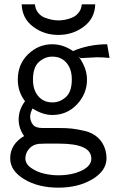

<svg xmlns="http://www.w3.org/2000/svg" viewBox="-20 -659 540 885"><path d="M80 -639H141Q143 -616 156 -600Q169 -584 188 -577Q207 -570 222 -567.5Q237 -565 250 -565Q263 -565 277.5 -567.5Q292 -570 310.5 -577Q329 -584 342 -600Q355 -616 357 -639H419Q417 -574 366 -536Q315 -498 249 -498Q183 -498 132.5 -536Q82 -574 80 -639ZM27 71Q27 6 91 -32Q66 -68 66 -108Q66 -153 95 -192V-193Q62 -236 62 -292Q62 -363 109.5 -409Q157 -455 221 -455Q272 -455 319 -422L317 -424Q391 -455 474 -455L485 -392Q455 -395 426 -395Q423 -395 351 -391L342 -399Q381 -346 381 -292Q381 -227 335 -178Q289 -129 221 -129Q177 -129 130 -159Q119 -137 119 -122Q119 -102 131 -85.5Q143 -69 175 -69H250Q285 -69 309.5 -66.5Q334 -64 370.5 -55.5Q407 -47 431.5 -24.5Q456 -2 466 33Q471 53 471 70Q471 128 406 167Q341 206 249 206Q156 206 91.5 167Q27 128 27 71ZM97 71Q97 97 124 115.5Q151 134 184 141.5Q217 149 248 149Q311 149 356 127.5Q401 106 401 72Q401 3 252 3H189L160 4Q131 7 114 27Q97 47 97 71ZM132 -292Q132 -244 156.5 -215.5Q181 -187 222 -187Q256 -187 283.5 -211.5Q311 -236 311 -293Q311 -341 286.5 -369.5Q262 -398 221 -398Q187 -398 159.5 -373.5Q132 -349 132 -292Z"/></svg>

Font: CMU Sans Serif
Style: Medium
Weight: 500
Version: Version 0.7.0